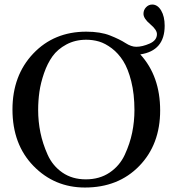

<svg xmlns="http://www.w3.org/2000/svg" viewBox="-20 -816 763 850"><path d="M575.2 -328.1Q575.2 -399.9 561 -456.1Q546.9 -512.2 525.4 -546.1Q503.9 -580.1 474.9 -602.1Q445.8 -624 418.5 -632.1Q391.1 -640.1 361.8 -640.1Q313 -640.1 273.9 -619.1Q234.9 -598.1 212.4 -566.7Q189.9 -535.2 175 -492.2Q160.2 -449.2 154.5 -409.7Q148.9 -370.1 148.9 -329.1Q148.9 -278.3 158.9 -229.2Q168.9 -180.2 190.9 -131.1Q212.9 -82 256.3 -52Q299.8 -22 359.9 -22Q420.9 -22 465.3 -52Q509.8 -82 532.5 -131.1Q555.2 -180.2 565.2 -229.2Q575.2 -278.3 575.2 -328.1ZM674.8 -665Q674.8 -684.1 645 -709Q615.2 -733.9 615.2 -754.9Q615.2 -772 626.7 -783.9Q638.2 -795.9 653.8 -795.9Q677.7 -795.9 693.4 -769.5Q709 -743.2 709 -702.1Q709 -591.3 601.1 -575.2Q689 -479 689 -327.1Q689 -176.3 596.4 -81.1Q503.9 14.2 356 14.2Q221.2 14.2 128.2 -81.3Q35.2 -176.8 35.2 -331.1Q35.2 -481.9 127.2 -578.9Q219.2 -675.8 361.8 -675.8Q424.8 -675.8 467.3 -658.9Q509.8 -642.1 535.4 -625.5Q561 -608.9 583 -608.9Q609.9 -608.9 642.3 -623Q674.8 -637.2 674.8 -665Z"/></svg>

Font: Accordance
Style: Regular
Weight: 400
Version: Version 1.1 (build May 11, 2018) Miklal Software Solutions, 